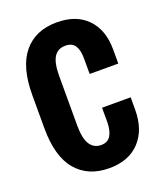

<svg xmlns="http://www.w3.org/2000/svg" viewBox="-136 -810 764 908"><g transform="rotate(-20 246.0 -355.5)"><path d="M32.2 -272.9Q32.2 -129.4 91.8 -59.1Q151.4 11.2 257.8 11.2Q355.5 11.2 410.6 -47.4Q465.8 -106 465.8 -208V-269.5H321.8V-194.3Q320.8 -152.3 305.9 -128.7Q291 -105 258.3 -105Q221.7 -105 202.1 -135.3Q182.6 -165.5 182.6 -231.9V-479.5Q182.6 -544.9 201.2 -574.7Q219.7 -604.5 258.3 -604.5Q292.5 -604.5 306.9 -581.8Q321.3 -559.1 321.3 -518.1V-439.5H465.3V-510.3Q465.3 -608.9 410.6 -665.5Q356 -722.2 257.8 -722.2Q150.4 -722.2 91.3 -651.1Q32.2 -580.1 32.2 -438.5Z"/></g></svg>

Font: Roboto Flex
Style: wght 700 wdth 25 opsz 34 GRAD 0.00 slnt 0.00 XTRA 468 XOPQ 96 YOPQ 79 YTLC 514 YTUC 712 YTAS 750 YTDE -203.00 YTFI 738
Weight: 700
Width: 1
Designer: Berlow after Robertson
Foundry: Google
Version: Version 3.100